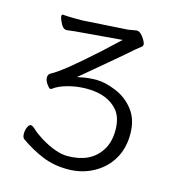

<svg xmlns="http://www.w3.org/2000/svg" viewBox="-97 -560 734 800"><g transform="rotate(15 270.0 -159.5)"><path d="M224 -228Q252 -234 288 -234Q324 -234 371.5 -214.5Q419 -195 450 -154.5Q481 -114 481 -51.5Q481 11 453 57.5Q425 104 375.5 130.5Q326 157 266 157Q206 157 156.5 136.5Q107 116 60 83Q52 77 52 61Q52 45 58 32Q64 19 71.5 19Q79 19 93 32.5Q107 46 136 64Q203 104 251 104Q351 104 394 36Q417 1 417 -51Q417 -103 394 -133Q350 -188 258 -188Q215 -188 175.5 -177Q136 -166 115 -149Q113 -148 109 -148Q105 -148 94.5 -162.5Q84 -177 84 -190.5Q84 -204 95 -210Q141 -233 281 -360Q314 -390 338 -413L349 -423L182 -409Q163 -408 146.5 -406Q130 -404 113 -402H111Q95 -402 82 -432Q76 -445 76 -452.5Q76 -460 80 -460Q110 -458 132 -458H164Q173 -458 181 -459L358 -470H359L394 -476H398Q415 -474 432 -444Q438 -433 438 -426.5Q438 -420 430 -414L412 -400Q382 -373 310.5 -313Q239 -253 220 -237L204 -224ZM181 -459H182Z"/></g></svg>

Font: LXGW WenKai Light
Style: Regular
Weight: 300
Designer: LXGW / Fontworks Inc.
Foundry: LXGW / Fontworks Inc.
Version: Version 1.501; October 10, 2024